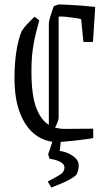

<svg xmlns="http://www.w3.org/2000/svg" viewBox="-20 -628 478 861"><path d="M156 -537Q148 -507 140 -475Q132 -443 126.5 -403Q121 -363 121 -308Q121 -202 142 -146Q163 -90 199 -68V-522Q199 -532 205.5 -553.5Q212 -575 221 -600Q239 -608 247 -608Q259 -608 287.5 -606.5Q316 -605 349 -602.5Q382 -600 407 -597L397 -440H354L344 -542Q334 -545 316.5 -547.5Q299 -550 281 -552Q263 -554 252 -554Q248 -554 243 -553V-100Q243 -94 238.5 -81.5Q234 -69 227 -56Q246 -50 270 -50L398 -51V-9Q384 -6 360 -3Q336 0 310.5 3Q285 6 264.5 7.5Q244 9 237 9Q183 9 139.5 -23Q96 -55 70.5 -119Q45 -183 45 -278Q45 -343 53.5 -398Q62 -453 77 -488Q87 -504 102.5 -520.5Q118 -537 135 -553ZM210 213 194 186Q229 168 249 155.5Q269 143 269 123Q269 107 248.5 97Q228 87 202 84L196 64L221 -11L254 -8L248 49Q281 53 307 71.5Q333 90 333 114Q333 137 322 157Q312 166 287.5 179.5Q263 193 210 213Z"/></svg>

Font: Grenze Gotisch Light
Style: Regular
Weight: 300
Designer: Renata Polastri
Foundry: Omnibus-Type
Version: Version 1.001